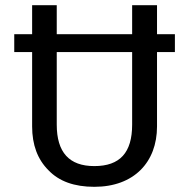

<svg xmlns="http://www.w3.org/2000/svg" viewBox="-20 -709 730 741"><path d="M655 -577H586V-689H490V-577H199V-689H104V-577H35V-508H104V-221C104 -150 125 -94 167 -52C208 -9 267 12 344 12C497 12 586 -83 586 -221V-508H655ZM490 -228C490 -120 443 -68 344 -68C247 -68 199 -121 199 -228V-508H490Z"/></svg>

Font: Fira Sans
Style: Regular
Weight: 400
Designer: Carrois Corporate & Edenspiekermann AG
Foundry: Carrois Corporate GbR & Edenspiekermann AG
Version: Version 4.203